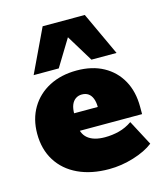

<svg xmlns="http://www.w3.org/2000/svg" viewBox="-98 -698 672 783"><g transform="rotate(-15 237.5 -306.5)"><path d="M267 10Q192 10 136.5 -16Q81 -42 50.5 -90.5Q20 -139 20 -205Q20 -267 48 -314Q76 -361 126 -387Q176 -413 242 -413Q307 -413 354.5 -387Q402 -361 428 -314Q454 -267 454 -203V-172H109V-247H287Q287 -268 281 -283Q275 -298 264 -305.5Q253 -313 237 -313Q222 -313 210.5 -305Q199 -297 193 -282Q187 -267 187 -244V-203Q187 -161 212 -140.5Q237 -120 284 -120Q315 -120 344 -127.5Q373 -135 399 -153L455 -47Q423 -22 371 -6Q319 10 267 10ZM68 -440 155 -623H333L418 -440H312L243 -553L174 -440Z"/></g></svg>

Font: Rokkitt SemiBold Black
Style: Regular
Weight: 900
Version: Version 3.103